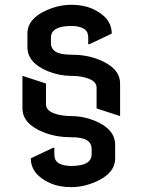

<svg xmlns="http://www.w3.org/2000/svg" viewBox="-20 -767 592 797"><path d="M107.9 -109.9 200.7 -153.8H205.6V-127Q205.6 -98.6 225.6 -88.4Q245.6 -78.1 275.9 -78.1Q317.9 -78.1 339.4 -90.3Q360.4 -102.5 360.4 -127V-148.4Q360.4 -172.9 340.3 -185.1Q320.3 -197.3 276.4 -197.3Q214.4 -197.3 165 -216.3Q73.2 -251.5 73.2 -316.9V-452.1L170.9 -420.4V-334Q170.9 -310.1 202.1 -297.4Q232.4 -285.2 276.4 -285.2Q324.7 -285.2 372.6 -266.1Q458 -231.4 458 -165.5V-109.9Q458 -47.4 377 -12.2Q326.7 9.8 275.9 9.8Q227.5 9.8 192.4 -4.9Q107.9 -41 107.9 -109.9ZM443.8 -627.4 351.1 -583.5H346.2V-610.4Q346.2 -638.7 326.2 -648.9Q306.2 -659.2 275.9 -659.2Q233.9 -659.2 212.4 -647Q191.4 -634.8 191.4 -610.4V-588.9Q191.4 -564.5 211.4 -552.2Q231.4 -540 275.4 -540Q337.4 -540 386.7 -521Q478.5 -485.8 478.5 -420.4V-285.2L380.9 -316.9V-403.3Q380.9 -427.2 349.6 -439.9Q319.3 -452.1 275.4 -452.1Q227.1 -452.1 179.2 -471.2Q93.8 -505.9 93.8 -571.8V-627.4Q93.8 -689.9 174.8 -725.1Q225.1 -747.1 275.9 -747.1Q324.2 -747.1 359.4 -732.4Q443.8 -696.3 443.8 -627.4Z"/></svg>

Font: Nova Flat
Style: Book
Weight: 400
Version: Version 2.000